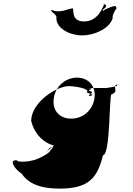

<svg xmlns="http://www.w3.org/2000/svg" viewBox="-20 -833 783 1128"><path d="M587 -797C582 -787 554 -707 474 -707C392 -707 418 -784 406 -784C394 -784 353 -768 341 -768C311 -764 306 -768 283 -774C271 -774 292 -771 280 -771C279 -765 319 -743 311 -726C312 -664 392 -625 463 -625C533 -625 623 -664 642 -726C638 -743 655 -772 665 -784C661 -795 661 -800 645 -796C616 -786 574 -773 582 -754C591 -746 580 -748 596 -748C599 -751 582 -766 584 -776C615 -798 604 -805 590 -809C584 -811 599 -821 587 -797ZM108 188C156 260 247 275 331 275C506 275 553 208 585 79C629 79 621 -278 635 -278C682 -296 639 -324 663 -334C707 -334 647 -336 661 -336C695 -327 607 -316 603 -316H498C545 -312 492 -307 505 -299C547 -289 490 -276 505 -269C549 -269 494 -270 508 -270C550 -277 484 -286 491 -292C508 -314 415 -327 384 -327C315 -327 165 -235 163 -123C191 -11 293 58 411 15C457 15 507 -58 538 -80C555 -148 564 -159 547 -164C525 -164 521 -166 520 -160C516 -149 516 -143 496 -142C489 -145 479 -131 471 -131C423 -63 337 -8 292 27C239 68 230 76 254 56C260 52 266 41 275 35C296 30 293 25 292 29C290 33 282 46 277 48C274 71 185 109 173 109C145 117 105 120 86 114C73 106 75 105 56 114C51 126 62 156 108 188ZM296 -256C306 -327 366 -377 433 -377C499 -377 545 -327 535 -256C525 -186 468 -136 399 -136C327 -136 286 -186 296 -256Z"/></svg>

Font: Hussar Przerywany
Style: Obl
Weight: 400
Foundry: Cannot Into Space Fonts
Version: Version 0.982